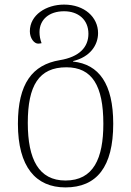

<svg xmlns="http://www.w3.org/2000/svg" viewBox="-20 -566 571 836"><path d="M265 250C401 250 473 161 473 -27C473 -201 411 -286 298 -298V-300C373 -318 407 -370 407 -422C407 -491 348 -546 259 -546C181 -546 110 -501 110 -430C110 -399 129 -376 146 -376C151 -376 157 -377 161 -378C155 -394 152 -410 152 -426C152 -481 194 -517 259 -517C320 -517 365 -481 365 -419C365 -361 326 -318 240 -304C121 -284 58 -202 58 -27C58 161 136 250 265 250ZM265 220C149 220 101 128 101 -31C101 -193 149 -273 269 -273C381 -273 430 -193 430 -27C430 124 387 220 265 220Z"/></svg>

Font: Noto Serif Georgian ExtraLight
Style: Regular
Weight: 200
Designer: Monotype Design Team, Akaki Razmadze
Foundry: Google LLC
Version: Version 2.003